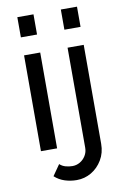

<svg xmlns="http://www.w3.org/2000/svg" viewBox="-99 -787 665 1030"><g transform="rotate(-10 233.5 -272.0)"><path d="M71 0V-522H159V0ZM71 -730H159V-620H71ZM114 144 155 85Q169 98 187.5 103Q206 108 224 108Q246 108 265 97Q284 86 296 66.5Q308 47 308 23V-522H396V17Q396 66 373 104.5Q350 143 313.5 164.5Q277 186 234 186Q200 186 169 176Q138 166 114 144ZM308 -620V-730H396V-620Z"/></g></svg>

Font: YasnoRaleway Medium
Style: Regular
Weight: 500
Designer: Matt McInerney, Pablo Impallari, Rodrigo Fuenzalida
Foundry: Matt McInerney, Pablo Impallari, Rodrigo Fuenzalida
Version: Version 4.026